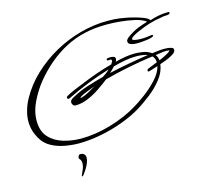

<svg xmlns="http://www.w3.org/2000/svg" viewBox="-105 -654 1076 986"><g transform="rotate(-15 432.5 -161.0)"><path d="M243 40Q207 40 168.5 33Q130 26 97 8Q64 -10 45 -44Q20 -88 20 -135Q20 -164 29 -194.5Q38 -225 52 -250Q87 -314 141.5 -365.5Q196 -417 262.5 -454Q329 -491 401.5 -510.5Q474 -530 546 -530Q555 -530 563.5 -529.5Q572 -529 581 -529Q596 -528 611 -526Q626 -524 641 -521Q654 -519 679.5 -512.5Q705 -506 729 -497Q753 -488 761 -476Q784 -484 809 -488.5Q834 -493 858 -493Q865 -493 865 -488Q865 -484 862 -482.5Q859 -481 856 -480Q854 -479 849 -479Q831 -479 815 -475Q754 -466 696 -440Q692 -439 679.5 -433Q667 -427 655.5 -419.5Q644 -412 644 -406Q644 -402 654.5 -399.5Q665 -397 677 -396.5Q689 -396 692 -396Q706 -396 719.5 -397.5Q733 -399 746 -401H748Q753 -401 753 -397Q753 -392 742 -388.5Q731 -385 715.5 -383Q700 -381 686.5 -380Q673 -379 668 -379Q661 -379 648.5 -380Q636 -381 626.5 -386Q617 -391 617 -402Q617 -411 631.5 -422Q646 -433 663.5 -442.5Q681 -452 689 -455Q702 -460 715 -464.5Q728 -469 742 -473Q722 -489 684.5 -497.5Q647 -506 608.5 -509.5Q570 -513 545 -513H533Q412 -513 316.5 -463Q221 -413 144 -319Q113 -281 87.5 -230Q62 -179 62 -128Q62 -72 91.5 -40Q121 -8 166.5 5.5Q212 19 260 19Q336 19 418 -5Q500 -29 564 -68Q593 -85 629.5 -112.5Q666 -140 696 -173Q726 -206 734 -239Q731 -238 719.5 -234.5Q708 -231 697.5 -227.5Q687 -224 684 -224Q679 -224 679 -230Q679 -236 686 -239Q698 -244 711 -249Q724 -254 736 -259Q736 -280 722 -294Q656 -285 591 -272Q526 -259 462 -242Q438 -223 407 -202Q376 -181 342.5 -167Q309 -153 278 -153H276Q268 -153 263 -159.5Q258 -166 258 -173Q258 -179 260 -182Q262 -185 266 -189Q270 -192 274.5 -194.5Q279 -197 283 -199Q321 -220 364 -233.5Q407 -247 449 -258Q460 -265 469.5 -272Q479 -279 488 -288Q369 -252 255 -196Q254 -196 253.5 -195.5Q253 -195 251 -195Q243 -195 243 -203Q243 -208 248 -210Q266 -221 289 -230.5Q312 -240 332 -248Q375 -266 418.5 -281.5Q462 -297 507 -309Q509 -313 512.5 -318Q516 -323 516 -327Q516 -334 507 -334Q505 -334 503 -333.5Q501 -333 498 -333Q491 -333 491 -339Q491 -344 499.5 -345Q508 -346 512 -346Q519 -346 528.5 -343.5Q538 -341 538 -331Q538 -327 536.5 -323.5Q535 -320 533 -316Q559 -323 585.5 -327.5Q612 -332 639 -332Q661 -332 684.5 -327.5Q708 -323 725 -310Q742 -312 758.5 -314Q775 -316 791 -316Q797 -316 808.5 -315Q820 -314 829.5 -310.5Q839 -307 839 -298Q839 -286 821 -275Q803 -264 782 -256Q761 -248 751 -245Q746 -205 717.5 -168.5Q689 -132 651.5 -103Q614 -74 582 -54Q536 -26 477.5 -4.5Q419 17 358 28.5Q297 40 243 40ZM490 -268Q543 -280 595.5 -289.5Q648 -299 701 -307Q687 -312 671.5 -314Q656 -316 641 -316Q610 -316 579 -310Q548 -304 518 -296Q511 -289 504.5 -282Q498 -275 490 -268ZM752 -265Q757 -267 772 -274Q787 -281 800.5 -289Q814 -297 814 -302H808Q806 -302 804 -302.5Q802 -303 800 -303Q785 -303 770 -300.5Q755 -298 740 -296Q750 -283 752 -265ZM311 -183Q313 -183 314 -183.5Q315 -184 316 -184Q336 -189 357 -201Q378 -213 395 -223Q390 -221 376.5 -216Q363 -211 347.5 -205Q332 -199 321 -193Q310 -187 310 -183ZM213 208Q212 205 217 195Q222 185 227.5 170.5Q233 156 233 143Q233 140 233 137Q233 134 231 131Q230 124 225.5 120Q221 116 221 112Q221 107 224 101.5Q227 96 232 95H237Q246 95 252 100Q258 105 260 111Q261 114 261 120Q261 123 260.5 126Q260 129 260 132Q257 145 251 157.5Q245 170 237 182Q234 186 227 196.5Q220 207 215 208Z"/></g></svg>

Font: Sassy Frass
Style: Regular
Weight: 400
Designer: Robert E. Leuschke
Foundry: Robert E. Leuschke
Version: Version 1.010; ttfautohint (v1.8.3)